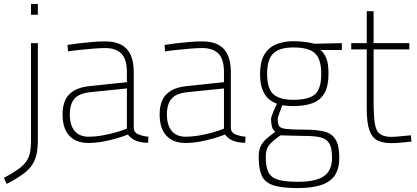

<svg xmlns="http://www.w3.org/2000/svg" viewBox="-79 -720 2124 979"><path d="M-45 218 -59 187Q-16 164 11 145Q38 126 53 106Q68 86 73.5 59.5Q79 33 79 -6V-500H114V-5Q114 37 107 68Q100 99 83 123.5Q66 148 34.5 170.5Q3 193 -45 218ZM79 -645V-700H114V-645Z M371 9Q310 9 275 -27.5Q240 -64 240 -137Q240 -180 254 -210Q268 -240 298.5 -258Q329 -276 378 -281L568 -301V-353Q568 -418 540 -446.5Q512 -475 457 -475Q431 -475 396 -472Q361 -469 327 -465.5Q293 -462 268 -458L265 -491Q289 -495 323 -499Q357 -503 392.5 -506Q428 -509 457 -509Q508 -509 540 -491.5Q572 -474 587.5 -439.5Q603 -405 603 -353V-65Q605 -43 628.5 -34Q652 -25 678 -23L676 8Q659 8 643 5.5Q627 3 613 -3Q601 -8 591 -16Q581 -24 573 -34Q551 -25 517.5 -15Q484 -5 446 2Q408 9 371 9ZM372 -23Q407 -23 443.5 -29.5Q480 -36 513 -45.5Q546 -55 568 -64V-269L382 -250Q324 -244 300.5 -216.5Q277 -189 277 -137Q277 -82 301.5 -52.5Q326 -23 372 -23Z M866 9Q805 9 770 -27.5Q735 -64 735 -137Q735 -180 749 -210Q763 -240 793.5 -258Q824 -276 873 -281L1063 -301V-353Q1063 -418 1035 -446.5Q1007 -475 952 -475Q926 -475 891 -472Q856 -469 822 -465.5Q788 -462 763 -458L760 -491Q784 -495 818 -499Q852 -503 887.5 -506Q923 -509 952 -509Q1003 -509 1035 -491.5Q1067 -474 1082.5 -439.5Q1098 -405 1098 -353V-65Q1100 -43 1123.5 -34Q1147 -25 1173 -23L1171 8Q1154 8 1138 5.5Q1122 3 1108 -3Q1096 -8 1086 -16Q1076 -24 1068 -34Q1046 -25 1012.5 -15Q979 -5 941 2Q903 9 866 9ZM867 -23Q902 -23 938.5 -29.5Q975 -36 1008 -45.5Q1041 -55 1063 -64V-269L877 -250Q819 -244 795.5 -216.5Q772 -189 772 -137Q772 -82 796.5 -52.5Q821 -23 867 -23Z M1438 239Q1355 239 1312.5 224Q1270 209 1255 174Q1240 139 1240 80Q1240 47 1250 26Q1260 5 1279 -12Q1298 -29 1325 -48Q1313 -56 1308 -73Q1303 -90 1303 -113Q1303 -121 1313 -146Q1323 -171 1333 -191Q1310 -199 1290.5 -216Q1271 -233 1259 -264Q1247 -295 1247 -343Q1247 -403 1267.5 -439.5Q1288 -476 1326.5 -493Q1365 -510 1418 -510Q1447 -510 1477.5 -506Q1508 -502 1524 -497L1664 -500V-465H1556Q1575 -448 1585.5 -421.5Q1596 -395 1596 -343Q1596 -282 1576 -246Q1556 -210 1516 -194.5Q1476 -179 1414 -179Q1408 -179 1388.5 -180.5Q1369 -182 1360 -183Q1353 -164 1345 -142Q1337 -120 1337 -113Q1337 -89 1344 -77.5Q1351 -66 1380 -62.5Q1409 -59 1474 -59Q1536 -59 1575 -49Q1614 -39 1632.5 -8Q1651 23 1651 85Q1651 139 1629 173Q1607 207 1560 223Q1513 239 1438 239ZM1439 207Q1532 207 1573 178Q1614 149 1614 85Q1614 34 1599.5 10.5Q1585 -13 1554 -20Q1523 -27 1472 -27Q1462 -27 1442.5 -27.5Q1423 -28 1402 -28.5Q1381 -29 1366.5 -29.5Q1352 -30 1351 -30Q1308 0 1292 21.5Q1276 43 1276 79Q1276 126 1288 154.5Q1300 183 1335 195Q1370 207 1439 207ZM1417 -211Q1496 -211 1527.5 -239.5Q1559 -268 1559 -343Q1559 -418 1527.5 -448Q1496 -478 1417 -478Q1347 -478 1315 -448Q1283 -418 1283 -343Q1283 -268 1315 -239.5Q1347 -211 1417 -211Z M1918 10Q1873 10 1845 -4.5Q1817 -19 1804 -57.5Q1791 -96 1791 -168V-468H1712V-500H1791V-663H1826V-500H2008V-468H1826V-206Q1826 -132 1832 -92Q1838 -52 1858 -37Q1878 -22 1918 -22Q1928 -22 1945.5 -23.5Q1963 -25 1982 -27Q2001 -29 2016 -30L2019 2Q1998 4 1968 7Q1938 10 1918 10Z"/></svg>

Font: TitilliumWeb ExtraLight
Style: Regular
Weight: 400
Designer: Mohamed Gaber, Accademia di Belle Arti di Urbino and others
Foundry: Kief Type Foundry, Accademia di Belle Arti di Urbino and others
Version: Version 3.000; ttfautohint (v1.8.2)